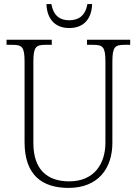

<svg xmlns="http://www.w3.org/2000/svg" viewBox="-20 -908 670 938"><path d="M318 -771C391 -771 428 -818 430 -888H407C397 -831 364 -809 318 -809C272 -809 241 -832 231 -888H207C209 -818 247 -771 318 -771ZM315 10C459 10 529 -85 529 -210V-605C529 -679 541 -689 589 -689H616V-714H405V-689H435C483 -689 495 -679 495 -606V-211C495 -110 442 -22 318 -22C211 -22 143 -79 143 -210V-605C143 -679 155 -689 203 -689H233V-714H12V-689H40C88 -689 100 -679 100 -607V-214C100 -53 185 10 315 10Z"/></svg>

Font: Noto Serif Sinhala SemiCondensed ExtraLight
Style: Regular
Weight: 200
Width: 4
Designer: Jelle Bosma - Monotype Design Team
Foundry: Monotype Imaging Inc.
Version: Version 2.007